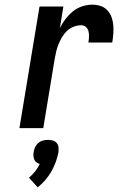

<svg xmlns="http://www.w3.org/2000/svg" viewBox="-20 -548 540 821"><path d="M63 0 149 -520H251L236 -428Q246 -448 260 -466.5Q274 -485 292 -499.5Q310 -514 331.5 -521Q353 -528 375 -528Q393 -528 410 -522.5Q427 -517 439 -504Q451 -491 457 -474.5Q463 -458 464.5 -440Q466 -422 464.5 -403.5Q463 -385 460 -366H358Q360 -378 360.5 -390.5Q361 -403 358.5 -414Q356 -425 347.5 -432.5Q339 -440 327 -440Q311 -440 294.5 -433.5Q278 -427 266 -415.5Q254 -404 245.5 -389.5Q237 -375 230.5 -359.5Q224 -344 220.5 -328.5Q217 -313 214 -297L165 0ZM141 253 104 212Q118 200 130 185Q142 170 150 153Q143 151 136.5 146.5Q130 142 127 135Q124 128 123 119.5Q122 111 124 103Q125 92 130 81.5Q135 71 143.5 63.5Q152 56 163 53Q174 50 185 50Q196 50 206 53Q216 56 222.5 63.5Q229 71 230 81.5Q231 92 230 103Q226 124 218.5 144.5Q211 165 200 184.5Q189 204 174 221.5Q159 239 141 253Z"/></svg>

Font: Iosevka Curly Semibold
Style: Italic
Weight: 600
Italic angle: -9°
Monospace: yes
Designer: Belleve Invis
Foundry: Belleve Invis
Version: Version 22.1.2; ttfautohint (v1.8.4)